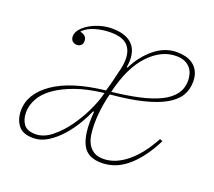

<svg xmlns="http://www.w3.org/2000/svg" viewBox="-96 -644 874 783"><g transform="rotate(20 341.5 -253.0)"><path d="M115 12Q69 12 50 -14Q31 -40 31 -77Q31 -150 107.5 -203Q184 -256 329 -272Q330 -276 331.5 -280.5Q333 -285 335.5 -294Q338 -303 342 -318.5Q346 -334 352 -360Q356 -375 358.5 -389.5Q361 -404 361 -419Q361 -458 339 -479.5Q317 -501 266 -501Q233 -501 201.5 -492Q170 -483 150 -464V-461Q178 -456 178 -430Q178 -419 171 -412.5Q164 -406 153 -406Q142 -406 134 -413Q126 -420 126 -434Q126 -449 138 -464Q150 -479 170 -491Q190 -503 215 -510.5Q240 -518 267 -518Q322 -518 350.5 -493.5Q379 -469 379 -422Q379 -408 376 -390H380Q407 -445 451.5 -481.5Q496 -518 549 -518Q568 -518 586.5 -513.5Q605 -509 619.5 -498Q634 -487 642.5 -469.5Q651 -452 651 -426Q651 -392 634.5 -365Q618 -338 581.5 -317.5Q545 -297 487.5 -283Q430 -269 349 -262Q347 -256 344 -242.5Q341 -229 338 -211Q335 -193 333 -171.5Q331 -150 331 -128Q331 -105 334 -83Q337 -61 346 -44Q355 -27 371 -16.5Q387 -6 414 -6Q464 -6 513.5 -45.5Q563 -85 604 -161L616 -156Q592 -109 567 -77Q542 -45 516 -25Q490 -5 464 3.5Q438 12 412 12Q357 12 334 -22.5Q311 -57 311 -128Q311 -139 311.5 -150.5Q312 -162 313 -174H309Q298 -148 279 -116Q260 -84 235 -55.5Q210 -27 179.5 -7.5Q149 12 115 12ZM119 -6Q154 -6 187.5 -32.5Q221 -59 248.5 -97Q276 -135 296 -176.5Q316 -218 324 -249L327 -260Q256 -252 204.5 -233.5Q153 -215 119 -190.5Q85 -166 69 -136.5Q53 -107 53 -77Q53 -47 67.5 -26.5Q82 -6 119 -6ZM351 -274Q416 -281 468 -292.5Q520 -304 556 -321.5Q592 -339 611 -364Q630 -389 630 -424Q630 -438 626 -452Q622 -466 613 -477Q604 -488 589 -495Q574 -502 551 -502Q487 -502 432.5 -444.5Q378 -387 351 -274Z"/></g></svg>

Font: IBM Plex Serif Thin
Style: Italic
Weight: 100
Italic angle: -14°
Designer: Mike Abbink, Paul van der Laan, Pieter van Rosmalen
Foundry: Bold Monday
Version: Version 3.001